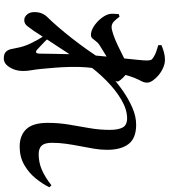

<svg xmlns="http://www.w3.org/2000/svg" viewBox="43 -896 913 1040"><g transform="rotate(90 500.0 -375.5)"><path d="M774 -25Q713 -25 679 -61Q645 -97 645 -176Q645 -237 654.5 -293Q664 -349 673.5 -403.5Q683 -458 683 -513Q683 -559 670 -583Q657 -607 620 -607Q573 -607 520 -576Q467 -545 415.5 -494Q364 -443 322 -383L326 -456Q352 -483 389.5 -518Q427 -553 471.5 -584Q516 -615 563 -635.5Q610 -656 655 -656Q728 -656 759.5 -615Q791 -574 791 -499Q791 -464 785 -428Q779 -392 771.5 -354Q764 -316 758.5 -277.5Q753 -239 753 -200Q753 -161 768 -144.5Q783 -128 815 -128Q860 -128 900 -145.5Q940 -163 983 -197L994 -186Q976 -149 945.5 -111.5Q915 -74 872 -49.5Q829 -25 774 -25ZM89 -50Q73 -49 59 -64Q45 -79 45 -105Q45 -127 52 -144.5Q59 -162 74 -177Q94 -197 123.5 -231Q153 -265 186 -307Q219 -349 251 -394.5Q283 -440 310 -483L316 -361Q296 -330 275 -298Q254 -266 232.5 -233Q211 -200 189.5 -167.5Q168 -135 147 -102Q133 -82 120.5 -66Q108 -50 89 -50ZM296 61Q270 61 258.5 48Q247 35 244 14Q240 -7 235.5 -26.5Q231 -46 222 -68Q217 -80 210 -94Q203 -108 194 -124Q185 -140 175 -154.5Q165 -169 155 -183L165 -203Q175 -192 191 -175Q207 -158 223 -143.5Q239 -129 247 -121Q268 -102 270 -131Q270 -158 271 -202.5Q272 -247 273 -300.5Q274 -354 278 -404Q281 -448 286 -495.5Q291 -543 295.5 -586Q300 -629 303.5 -663Q307 -697 307 -714Q307 -731 303.5 -737.5Q300 -744 286 -752Q275 -759 260 -764.5Q245 -770 224 -776V-793Q243 -801 262.5 -806.5Q282 -812 304 -812Q324 -812 346 -802.5Q368 -793 386 -778Q404 -763 415.5 -746.5Q427 -730 427 -716Q427 -699 419 -684.5Q411 -670 401 -646Q393 -626 384 -593.5Q375 -561 366.5 -522.5Q358 -484 352 -447Q346 -410 344 -384Q341 -344 342 -299Q343 -254 346.5 -213Q350 -172 353 -140Q356 -110 360 -88Q364 -66 364 -45Q364 -15 354.5 8.5Q345 32 330.5 46.5Q316 61 296 61ZM169 -411Q147 -411 123.5 -426Q100 -441 82 -462.5Q64 -484 57 -505Q53 -517 54 -533Q55 -549 56 -562L70 -566Q83 -548 96 -535.5Q109 -523 126 -523Q140 -523 167.5 -532.5Q195 -542 226.5 -557Q258 -572 285.5 -586Q313 -600 328 -608Q340 -614 349 -614.5Q358 -615 365 -612Q376 -607 389 -595.5Q402 -584 411.5 -572.5Q421 -561 421 -555Q421 -545 415 -537Q409 -529 399 -516Q379 -494 361 -469Q343 -444 325 -419L329 -479Q333 -487 338 -502Q343 -517 345 -526Q326 -518 301.5 -504.5Q277 -491 255 -477Q233 -463 220 -455Q210 -448 202.5 -437.5Q195 -427 187.5 -419Q180 -411 169 -411Z"/></g></svg>

Font: Noto Serif JP ExtraLight
Style: Bold
Weight: 700
Version: Version 2.003-H1;hotconv 1.1.1;makeotfexe 2.6.0